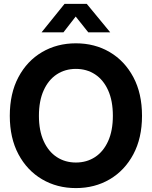

<svg xmlns="http://www.w3.org/2000/svg" viewBox="-20 -964 787 996"><path d="M373.7 11.7Q275.9 11.7 198.2 -34Q120.5 -79.7 75.6 -163.9Q30.8 -248.1 30.8 -363.3Q30.8 -479.5 75.6 -563.8Q120.5 -648.1 198.2 -693.7Q275.9 -739.3 373.7 -739.3Q471.7 -739.3 549.2 -693.7Q626.7 -648.1 671.7 -563.8Q716.7 -479.5 716.7 -363.3Q716.7 -247.8 671.7 -163.6Q626.7 -79.4 549.2 -33.9Q471.7 11.7 373.7 11.7ZM373.7 -120.9Q429.9 -120.9 473.2 -149.3Q516.5 -177.7 541 -232Q565.5 -286.2 565.5 -363.3Q565.5 -440.9 541 -495.3Q516.5 -549.8 473.2 -578.2Q429.9 -606.6 373.7 -606.6Q317.8 -606.6 274.5 -578.2Q231.2 -549.8 206.6 -495.3Q181.9 -440.9 181.9 -363.3Q181.9 -286.2 206.6 -232Q231.2 -177.7 274.5 -149.3Q317.8 -120.9 373.7 -120.9ZM309.2 -796.4H196.1V-796.9L314.8 -943.9H430.1L551.3 -796.9V-796.4H437.8L372.7 -878.2Z"/></svg>

Font: Inter Khmer Looped
Style: Regular
Weight: 400
Designer: Rasmus Andersson, Sovichet Tep
Foundry: Anagata Design
Version: Version 1.000